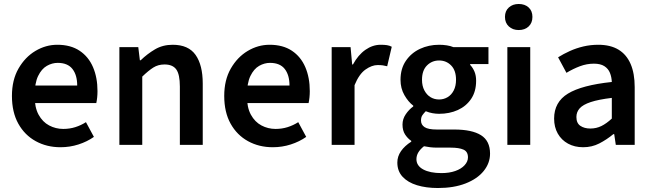

<svg xmlns="http://www.w3.org/2000/svg" viewBox="-20 -728 3275 965"><path d="M284 12Q215 12 159.5 -18.5Q104 -49 72 -106.5Q40 -164 40 -246Q40 -326 73 -383.5Q106 -441 158 -472Q210 -503 268 -503Q335 -503 380 -473Q425 -443 447.5 -390.5Q470 -338 470 -270Q470 -254 468.5 -239Q467 -224 464 -210H126V-298H368Q368 -351 344 -381.5Q320 -412 270 -412Q242 -412 215.5 -397Q189 -382 171.5 -346Q154 -310 154 -246Q154 -188 174 -151.5Q194 -115 227 -97.5Q260 -80 298 -80Q330 -80 358.5 -89Q387 -98 412 -114L452 -40Q418 -16 374.5 -2Q331 12 284 12Z M580 0V-491H675L683 -425H687Q720 -457 759 -480Q798 -503 848 -503Q927 -503 963 -452Q999 -401 999 -308V0H884V-293Q884 -354 866 -379Q848 -404 807 -404Q775 -404 750.5 -388.5Q726 -373 695 -343V0Z M1351 12Q1282 12 1226.5 -18.5Q1171 -49 1139 -106.5Q1107 -164 1107 -246Q1107 -326 1140 -383.5Q1173 -441 1225 -472Q1277 -503 1335 -503Q1402 -503 1447 -473Q1492 -443 1514.5 -390.5Q1537 -338 1537 -270Q1537 -254 1535.5 -239Q1534 -224 1531 -210H1193V-298H1435Q1435 -351 1411 -381.5Q1387 -412 1337 -412Q1309 -412 1282.5 -397Q1256 -382 1238.5 -346Q1221 -310 1221 -246Q1221 -188 1241 -151.5Q1261 -115 1294 -97.5Q1327 -80 1365 -80Q1397 -80 1425.5 -89Q1454 -98 1479 -114L1519 -40Q1485 -16 1441.5 -2Q1398 12 1351 12Z M1647 0V-491H1742L1750 -404H1754Q1780 -452 1816.5 -477.5Q1853 -503 1893 -503Q1912 -503 1925 -501Q1938 -499 1949 -493L1926 -395Q1914 -398 1904 -399.5Q1894 -401 1878 -401Q1849 -401 1817 -378.5Q1785 -356 1762 -300V0Z M2181 217Q2122 217 2076 203Q2030 189 2003.5 160.5Q1977 132 1977 89Q1977 58 1995.5 31.5Q2014 5 2047 -16V-20Q2029 -32 2016 -52Q2003 -72 2003 -102Q2003 -130 2019.5 -154Q2036 -178 2057 -193V-197Q2032 -216 2012.5 -250Q1993 -284 1993 -327Q1993 -383 2020 -422.5Q2047 -462 2091 -482.5Q2135 -503 2187 -503Q2207 -503 2226 -500Q2245 -497 2259 -491H2435V-406H2343V-402Q2357 -387 2365 -367.5Q2373 -348 2373 -322Q2373 -268 2348 -231Q2323 -194 2281 -175Q2239 -156 2187 -156Q2171 -156 2154 -159Q2137 -162 2120 -169Q2110 -159 2103 -149Q2096 -139 2096 -122Q2096 -101 2114 -89Q2132 -77 2176 -77H2263Q2352 -77 2397.5 -48.5Q2443 -20 2443 44Q2443 92 2411 131.5Q2379 171 2320 194Q2261 217 2181 217ZM2187 -228Q2210 -228 2229.5 -239.5Q2249 -251 2260.5 -273.5Q2272 -296 2272 -327Q2272 -374 2247.5 -399Q2223 -424 2187 -424Q2151 -424 2126 -399Q2101 -374 2101 -327Q2101 -296 2113 -273.5Q2125 -251 2144 -239.5Q2163 -228 2187 -228ZM2199 142Q2238 142 2268 131.5Q2298 121 2315 102.5Q2332 84 2332 63Q2332 34 2309.5 24Q2287 14 2245 14H2178Q2158 14 2142 12Q2126 10 2111 7Q2092 22 2082.5 38Q2073 54 2073 72Q2073 105 2107 123.5Q2141 142 2199 142Z M2530 0V-491H2645V0ZM2587 -577Q2557 -577 2537.5 -595Q2518 -613 2518 -643Q2518 -673 2537.5 -690.5Q2557 -708 2587 -708Q2618 -708 2637 -690.5Q2656 -673 2656 -643Q2656 -613 2637 -595Q2618 -577 2587 -577Z M2911 12Q2868 12 2835 -6Q2802 -24 2783.5 -56.5Q2765 -89 2765 -132Q2765 -215 2834.5 -257.5Q2904 -300 3055 -316Q3054 -341 3045.5 -362Q3037 -383 3017.5 -395.5Q2998 -408 2965 -408Q2929 -408 2894.5 -395Q2860 -382 2827 -362L2785 -440Q2812 -457 2844 -471.5Q2876 -486 2912 -494.5Q2948 -503 2987 -503Q3048 -503 3088.5 -478.5Q3129 -454 3149.5 -406.5Q3170 -359 3170 -290V0H3075L3067 -54H3063Q3029 -26 2992 -7Q2955 12 2911 12ZM2947 -82Q2977 -82 3002.5 -94.5Q3028 -107 3055 -132V-236Q2988 -228 2949 -215Q2910 -202 2893.5 -183.5Q2877 -165 2877 -140Q2877 -109 2897 -95.5Q2917 -82 2947 -82Z"/></svg>

Font: Source Sans 3 ExtraLight SemiBold
Style: Regular
Weight: 600
Version: Version 3.052;hotconv 1.1.0;makeotfexe 2.6.0